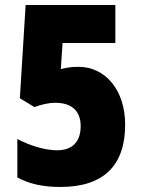

<svg xmlns="http://www.w3.org/2000/svg" viewBox="-20 -734 562 764"><path d="M293 -468C268 -468 248 -466 222 -459L229 -563H439V-714H82L59 -343L117 -308C145 -318 173 -325 200 -325C268 -325 301 -290 301 -232C301 -169 267 -136 207 -136C158 -136 95 -156 49 -181V-28C96 -2 152 10 220 10C395 10 478 -78 478 -238C478 -377 398 -468 293 -468Z"/></svg>

Font: Noto Sans Georgian Condensed Black
Style: Regular
Weight: 900
Width: 3
Designer: Monotype Design Team, Akaki Razmadze
Foundry: Google LLC
Version: Version 2.005